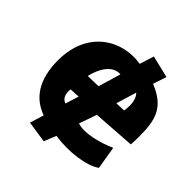

<svg xmlns="http://www.w3.org/2000/svg" viewBox="-191 -769 996 996"><g transform="rotate(45 307.0 -270.5)"><path d="M36 -262C36 -485 204 -574 349 -549L374 -628L496 -599L471 -525C597 -474 614 -401 614 -276C614 -265 613 -230 612 -221L379 -205L345 -108C402 -88 500 -117 560 -144L581 -18C531 19 411 37 308 20L281 87L162 69L186 -8C94 -40 36 -120 36 -262ZM203 -314 280 -316 317 -440C253 -445 216 -374 203 -314ZM245 -205 189 -202C185 -160 198 -140 222 -131ZM408 -319 463 -321C469 -362 468 -405 442 -431Z"/></g></svg>

Font: Repo ExtraBold
Style: Bold
Weight: 700
Designer: Stefan Peev
Foundry: Context Ltd
Version: Version 1.502